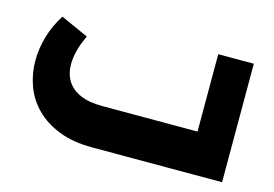

<svg xmlns="http://www.w3.org/2000/svg" viewBox="-74 -658 1148 803"><g transform="rotate(15 500.0 -256.5)"><path d="M373 0Q290 0 229 -24Q168 -48 128 -88.5Q88 -129 69 -181Q50 -233 50 -289Q50 -342 65.5 -395Q81 -448 112 -496L232 -442Q215 -407 206.5 -375Q198 -343 198 -314Q198 -272 217 -241.5Q236 -211 274 -194.5Q312 -178 370 -178H782V-513H936V0Z"/></g></svg>

Font: Alexandria
Style: Bold
Weight: 700
Designer: Mohamed Gaber
Foundry: Kief Type Foundry
Version: Version 5.100